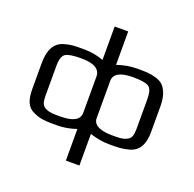

<svg xmlns="http://www.w3.org/2000/svg" viewBox="-151 -847 1210 1199"><g transform="rotate(20 454.5 -247.5)"><path d="M500 198V-12C547 3 589 10 626 10C687 10 715 10 762 -3C824 -21 849 -72 849 -153V-321C849 -353 845 -380 838 -402C822 -445 805 -467 761 -481C714 -495 689 -494 626 -494C587 -494 545 -486 500 -471V-693H410V-471C368 -486 326 -494 283 -494C220 -494 195 -495 148 -481C84 -462 60 -405 60 -321V-153C60 -82 75 -35 123 -14C173 10 207 10 283 10C324 10 366 3 410 -12V198ZM283 -49C236 -49 215 -48 185 -62C158 -74 152 -100 152 -140V-336C152 -381 161 -408 179 -419C197 -430 232 -435 283 -435C368 -435 410 -410 410 -360V-121C410 -73 368 -49 283 -49ZM500 -117V-364C500 -411 542 -435 626 -435C677 -435 712 -430 730 -419C748 -408 757 -381 757 -336V-140C757 -100 751 -74 724 -62C694 -48 673 -49 626 -49C566 -49 500 -63 500 -117Z"/></g></svg>

Font: Gamestation Text
Style: Bold
Weight: 400
Designer: Jonas Hecksher
Foundry: Jonas Hecksher, Playtypeª, e-types AS
Version: Version 1.003